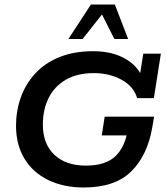

<svg xmlns="http://www.w3.org/2000/svg" viewBox="-20 -821 736 851"><path d="M351 10Q262 10 194 -23Q126 -56 88.5 -117.5Q51 -179 51 -264Q51 -329 72 -388.5Q93 -448 135.5 -494.5Q178 -541 242.5 -567.5Q307 -594 394 -594Q483 -594 544 -555.5Q605 -517 621 -447L596 -463L615 -583H693L662 -386H588Q572 -439 518 -468Q464 -497 396 -497Q323 -497 272.5 -468Q222 -439 196 -387.5Q170 -336 170 -269Q170 -183 221 -135Q272 -87 360 -87Q448 -87 491.5 -128.5Q535 -170 547 -250L587 -221H431L444 -304H663L655 -257Q634 -133 562 -61.5Q490 10 351 10ZM283 -648 383 -801H489L548 -648H487L432 -757L346 -648Z"/></svg>

Font: Rokkitt SemiBold
Style: Italic
Weight: 600
Italic angle: -9°
Designer: Vernon Adams
Foundry: Vernon Adams
Version: Version 3.103